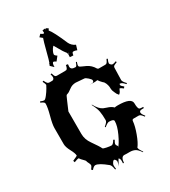

<svg xmlns="http://www.w3.org/2000/svg" viewBox="-281 -1352 1317 1486"><g transform="rotate(-30 377.5 -608.5)"><path d="M425.8 -928.2 426.8 -947.3V-956.1L423.8 -962.9L424.8 -963.9Q423.8 -968.8 413.8 -980.5Q403.8 -992.2 385.3 -1025.4Q366.7 -1058.6 359.9 -1068.8Q345.7 -1054.7 337.2 -1036.6Q328.6 -1018.6 328.6 -1008.8Q328.6 -999 348.6 -986.8L319.8 -950.2Q304.2 -960.9 298.8 -960.9Q284.7 -960.9 284.7 -920.9L256.8 -948.2L263.7 -963.9L261.7 -965.8L266.6 -969.2Q272.9 -983.9 292.2 -1059.6Q311.5 -1135.3 321.8 -1163.1L320.8 -1161.1Q320.8 -1162.1 298.8 -1179.2L317.9 -1199.2Q337.9 -1186 339.8 -1186L347.7 -1192.9Q345.7 -1201.7 345.7 -1212.9L367.7 -1216.8Q369.1 -1210 370.6 -1208L376 -1215.8L396 -1203.1Q387.7 -1190.4 387.7 -1189.9V-1188Q413.6 -1158.7 466.8 -1034.2Q473.1 -1020 486.3 -1006.8Q499.5 -993.7 515.6 -987.8L502.9 -945.8Q483.4 -953.1 474.1 -953.1Q464.8 -953.1 461.9 -948Q459 -942.9 456.1 -926.3ZM433.6 -964.8 430.7 -960.9 436 -952.1ZM412.1 -62Q382.8 -62 379.4 -9.8L371.1 -11.2Q372.1 -19 372.1 -31.2Q372.1 -43.5 368.2 -51.8Q364.3 -60.1 359.4 -60.1L331.1 -7.8Q339.8 -28.8 341.3 -43.9Q341.3 -59.1 327.1 -68.8H323.2Q317.4 -66.9 314.9 -64L308.1 -54.2Q300.3 -43.9 300.3 -31.7Q300.3 -19.5 303.2 -1L294.9 0Q289.6 -39.1 276.4 -49.8Q208.5 -106 178.2 -106Q163.1 -106 144 -82L133.3 -91.8Q150.4 -113.3 150.4 -122.6Q150.4 -131.8 142.6 -146.2Q134.8 -160.6 134.5 -166.5Q134.3 -172.4 117.9 -188Q101.6 -203.6 98.4 -210.2Q95.2 -216.8 89.6 -216.8Q84 -216.8 52.2 -205.1L47.4 -220.2Q91.3 -239.3 91.3 -242.2Q91.3 -262.2 69.8 -302.2Q48.3 -342.3 48.3 -369.1V-512.2Q48.3 -545.9 66.2 -611.3Q84 -676.8 84 -710Q84 -717.3 77.9 -723.1Q71.8 -729 51.3 -737.8L55.2 -747.1Q77.1 -737.8 86.9 -737.8Q96.7 -737.8 115.2 -761.7Q133.8 -785.6 147 -808.6Q160.2 -831.5 160.2 -833Q160.2 -844.2 147.9 -868.2L157.2 -873Q168.5 -850.1 175 -844Q181.6 -837.9 190.9 -837.9H216.3Q224.1 -837.9 229.7 -844.2Q235.4 -850.6 235.4 -860.8Q235.4 -871.1 230 -887.2L240.2 -890.1Q247.1 -865.7 252.4 -859.9Q257.8 -854 268.1 -854H338.4Q348.1 -854 352.5 -855.5Q363.8 -859.9 369.1 -891.1L386.2 -888.2Q384.3 -878.9 384.3 -867.2Q384.3 -838.9 425.3 -838.9Q431.2 -838.9 435.5 -845.2Q439.9 -851.6 447.3 -872.1L455.1 -870.1Q447.3 -848.6 447.3 -840.1Q447.3 -831.5 455.1 -826.7Q462.9 -821.8 476.1 -816.7Q489.3 -811.5 503.9 -804.2Q542 -785.6 564 -747.1Q569.8 -740.2 576.2 -740.2H633.3Q642.6 -740.2 648.7 -746.1Q654.8 -752 665 -774.9L674.3 -771Q663.1 -746.6 663.1 -737.5Q663.1 -728.5 671.4 -722.2Q677.7 -714.8 687 -714.8Q696.3 -714.8 717.3 -723.1L721.2 -713.9Q690.9 -702.1 687.7 -696.3Q684.6 -690.4 684.1 -684.1L681.2 -576.2Q681.2 -561 708 -534.2L702.1 -527.8Q684.6 -546.4 675.8 -551.8Q667 -557.1 657.2 -557.1H655.3Q654.3 -555.2 654.3 -547.1Q654.3 -539.1 677.2 -521L668 -508.8Q647.5 -525.9 637.2 -525.9Q626 -498.5 618.4 -492.4Q610.8 -486.3 610.4 -485.8L597.2 -502.9L588.9 -520.5Q578.1 -543 578.1 -554.9Q578.1 -566.9 576.7 -578.9Q575.2 -590.8 568.4 -608.2Q561.5 -625.5 550.3 -632.8Q530.3 -652.8 521 -668Q509.3 -665 489 -665Q468.8 -665 451.2 -667H474.1Q481 -667 485.6 -670.9Q490.2 -674.8 490.2 -684.1Q490.2 -693.4 470.2 -711.2Q450.2 -729 440.9 -729L366.2 -734.9Q333 -734.9 307.6 -714.8Q280.8 -694.3 269.5 -691.9Q258.3 -689.5 255.1 -682.4Q252 -675.3 238.3 -645Q206.1 -571.8 206.1 -569.8V-369.1Q206.1 -319.8 237.8 -275.4Q280.8 -214.8 291 -191.9Q293.5 -186 322 -180.4Q350.6 -174.8 364.5 -174.8Q378.4 -174.8 397 -207L407.2 -201.2Q393.1 -177.7 393.1 -170.2Q393.1 -162.6 398.9 -153.8L405.3 -146L398.9 -134.8Q421.9 -157.7 450.9 -220.7Q480 -283.7 480 -326.2Q480 -344.2 438 -344.2Q424.3 -344.2 395 -319.8L390.1 -325.2Q409.7 -342.3 415.5 -350.1Q421.4 -357.9 422.4 -366.2V-367.2Q422.4 -415.5 416.5 -447Q410.6 -478.5 387.2 -522.9L390.1 -524.9Q418.5 -472.2 450.7 -457Q464.8 -450.7 478.5 -446.8Q514.6 -436 532.2 -417Q540 -419.9 560.1 -419.9Q680.2 -419.9 680.2 -369.1Q680.2 -321.8 693.4 -314.5Q699.7 -311 725.1 -311V-300.8Q699.7 -300.8 693.1 -298.1Q686.5 -295.4 684.1 -287.1V-282.2Q684.1 -270 705.1 -244.1L699.2 -238.8Q684.1 -258.8 676.3 -264.4Q668.5 -270 660.2 -270H616.2Q602.1 -270 601.1 -255.9Q597.2 -212.4 574.7 -151.4Q552.2 -90.3 529.3 -61L528.3 -64.9Q528.3 -53.7 532.2 -44.2Q536.1 -34.7 552.2 -11.2L548.3 -7.8Q526.4 -41 506.6 -51Q486.8 -61 460.9 -61H432.1ZM331.1 -7.8 328.1 -2.9Z"/></g></svg>

Font: Eater
Style: Regular
Weight: 400
Version: Version 001.002